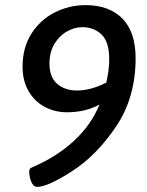

<svg xmlns="http://www.w3.org/2000/svg" viewBox="-20 -727 575 749"><path d="M94 -57Q94 -64 96 -67.5Q98 -71 105 -74Q201 -115 268.5 -177.5Q336 -240 368 -319Q313 -289 241 -289Q195 -289 155.5 -309.5Q116 -330 92 -370.5Q68 -411 68 -467Q68 -541 102.5 -595.5Q137 -650 193.5 -678.5Q250 -707 314 -707Q406 -707 457.5 -654.5Q509 -602 509 -500Q509 -346 432.5 -233Q356 -120 261 -59Q166 2 125 2Q110 2 102 -18Q94 -38 94 -57ZM395 -405Q396 -409 401 -437.5Q406 -466 406 -497Q406 -564 376 -592.5Q346 -621 301 -621Q271 -621 241.5 -604.5Q212 -588 192.5 -556Q173 -524 173 -479Q173 -426 203 -400Q233 -374 280 -374Q335 -374 395 -405Z"/></svg>

Font: Asap-MediumItalic
Style: Italic
Weight: 500
Italic angle: -6°
Designer: Pablo Cosgaya
Foundry: Omnibus-Type
Version: Version 2.000; ttfautohint (v1.8)